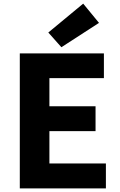

<svg xmlns="http://www.w3.org/2000/svg" viewBox="-20 -1037 663 1057"><path d="M89 0V-743H552V-607H252V-452H506V-315H252V-137H563V0ZM318 -777 246 -858 438 -1017 525 -911Z"/></svg>

Font: Noto Sans JP ExtraBold
Style: Regular
Weight: 800
Designer: Ryoko NISHIZUKA  (kana, bopomofo & ideographs); Paul D. Hunt (Latin, Greek & Cyrillic); Sandoll Communications , Soo-you
Foundry: Adobe
Version: Version 2.004-H2;hotconv 1.0.118;makeotfexe 2.5.65603